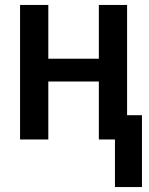

<svg xmlns="http://www.w3.org/2000/svg" viewBox="-20 -563 603 775"><path d="M444 192V0H379V-234H175V0H61V-543H175V-326H379V-543H493V-98H553V192Z"/></svg>

Font: Noto Sans Mono SemiCondensed SemiBold
Style: Regular
Weight: 600
Width: 4
Designer: Monotype Design Team
Foundry: Monotype Imaging Inc.
Version: Version 2.014; ttfautohint (v1.8.4.7-5d5b)